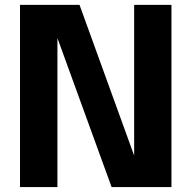

<svg xmlns="http://www.w3.org/2000/svg" viewBox="-20 -757 775 777"><path d="M212.4 0H61V-737.3H301.8L522.9 -127.4V-737.3H673.8V0H431.6L212.4 -603Z"/></svg>

Font: Epilogue
Style: Bold
Weight: 700
Designer: Tyler Finck
Foundry: Etcetera Type Co
Version: Version 2.112